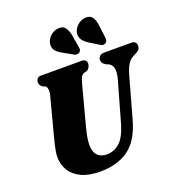

<svg xmlns="http://www.w3.org/2000/svg" viewBox="-166 -1089 1148 1237"><g transform="rotate(-20 408.0 -470.5)"><path d="M541 -235 619 -509.5Q643.5 -600 593.5 -620L583 -624Q565.5 -634 559.2 -642.5Q553 -651 553 -664.5Q553.5 -679 563.8 -689.5Q574 -700 594.5 -700H781Q798.5 -700 807 -691Q815.5 -682 815.5 -668Q815.5 -650 806.5 -640.5Q797.5 -631 781.5 -623.5L772.5 -619Q744.5 -607 727 -580.5Q709.5 -554 695.5 -503.5L618.5 -228Q582.5 -98.5 505.5 -43.2Q428.5 12 310.5 12Q232.5 12 181.5 -12.5Q130.5 -37 105.8 -78Q81 -119 81 -169Q81.5 -201 91.2 -243.2Q101 -285.5 110 -317.5L173.5 -559.5Q179.5 -581.5 177 -600Q174.5 -618.5 165.5 -624.5L149 -630Q137 -639.5 132.2 -646.8Q127.5 -654 127.5 -667.5Q128 -680.5 136.5 -690.2Q145 -700 160 -700H438Q474 -700 474 -669.5Q473.5 -656.5 467 -644.2Q460.5 -632 446.5 -626L428.5 -621.5Q413.5 -615.5 406.8 -601Q400 -586.5 392 -557.5L328.5 -318.5Q314 -265.5 307.8 -232.2Q301.5 -199 301.5 -175Q301 -126 324 -101.8Q347 -77.5 387.5 -77.5Q437.5 -77.5 476.5 -111.8Q515.5 -146 541 -235ZM624 -875 635 -787.5Q636 -777.5 634.5 -769.2Q633 -761 624.5 -754.5Q616.5 -748.5 606.8 -749Q597 -749.5 590 -754.5L521 -797Q493.5 -815 481.5 -834.5Q469.5 -854 473.5 -881.5Q479.5 -907.5 502.8 -928.8Q526 -950 556.5 -952.5Q590 -955 604.8 -933.5Q619.5 -912 624 -875ZM439.5 -875 453.5 -789Q455.5 -779 454.5 -770.8Q453.5 -762.5 445 -755.5Q437.5 -749.5 427.8 -749.2Q418 -749 410 -753.5L339 -793.5Q310 -809 296.5 -827.5Q283 -846 287 -873.5Q290.5 -899.5 313 -921.5Q335.5 -943.5 366.5 -947.5Q400 -952 416.2 -931.5Q432.5 -911 439.5 -875Z"/></g></svg>

Font: Fraunces 72pt Soft Black
Style: Italic
Weight: 900
Italic angle: -16°
Version: Version 1.000;[b76b70a41]